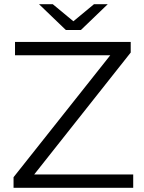

<svg xmlns="http://www.w3.org/2000/svg" viewBox="-20 -901 691 921"><path d="M619 -64V0H45V-51L509 -636H52V-700H607V-649L144 -64ZM497 -881 368 -757H296L167 -881H233L332 -799L431 -881Z"/></svg>

Font: APTA Sans Regular
Style: Regular
Weight: 400
Version: Version 7.200